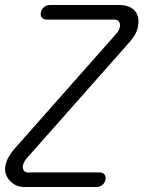

<svg xmlns="http://www.w3.org/2000/svg" viewBox="-22 -745 572 765"><path d="M164 -667Q151 -667 144.5 -675Q138 -683 141 -696Q143 -708 153 -716.5Q163 -725 176 -725H453Q495 -725 515.5 -701.5Q536 -678 527 -636Q524 -620 514.5 -605Q505 -590 494 -577L85 -115Q77 -106 72.5 -95.5Q68 -85 69 -76Q70 -67 77 -61.5Q84 -56 98 -58H375Q387 -58 394 -50Q401 -42 398 -29Q395 -15 385 -7.5Q375 0 363 0H73Q57 0 42.5 -6.5Q28 -13 17 -25Q6 -37 1 -52.5Q-4 -68 0 -86Q3 -103 12.5 -119.5Q22 -136 33 -149L439 -608Q448 -617 452.5 -627.5Q457 -638 456 -647.5Q455 -657 448.5 -662.5Q442 -668 428 -667Z"/></svg>

Font: VDS
Style: Thin Italic
Weight: 100
Width: 0
Designer: artmaker
Foundry: artmaker
Version: Version 1.000 2012 initial release